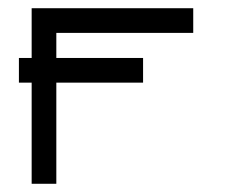

<svg xmlns="http://www.w3.org/2000/svg" viewBox="-20 -496 580 467"><path d="M26 -325V-355H57V-476H450V-416H117V-355H328V-325V-295H117V-49H57V-295H26Z"/></svg>

Font: ibm3270
Style: Regular
Weight: 400
Monospace: yes
Version: Version 2.0.3